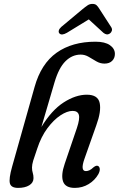

<svg xmlns="http://www.w3.org/2000/svg" viewBox="-20 -930 594 960"><path d="M166 -186.5Q152 -147 146 -126.8Q140 -106.5 140 -92.5Q140 -77 143.8 -65.5Q147.5 -54 147.5 -39.5Q147.5 -16.5 126.2 -3.5Q105 9.5 70.5 9.5Q35.5 9.5 29.5 -13.2Q23.5 -36 40.5 -96.5L153 -495.5Q185.5 -611.5 263.2 -666.5Q341 -721.5 457.5 -721.5Q505 -721.5 529.8 -704Q554.5 -686.5 554.5 -660.5Q554.5 -639.5 540.8 -625.8Q527 -612 502.5 -612Q481 -612 461.8 -623.2Q442.5 -634.5 423.5 -645.8Q404.5 -657 383.5 -657Q341 -657 307.5 -624Q274 -591 252.5 -518L187 -295Q238 -379 298.2 -417.8Q358.5 -456.5 414 -456.5Q470 -456.5 478.5 -414.8Q487 -373 461.5 -303.5L402.5 -136.5Q380.5 -74.5 409.5 -74.5Q417.5 -74.5 426.8 -78.5Q436 -82.5 447.5 -93.5Q462 -105 470.5 -100Q477.5 -96.5 478.8 -85.8Q480 -75 472 -59.5Q454.5 -28.5 423.2 -9.5Q392 9.5 354 9.5Q307 9.5 295.5 -22.2Q284 -54 303.5 -111L364.5 -290Q380 -336.5 374.2 -356Q368.5 -375.5 343 -375.5Q316 -375.5 282.2 -353.2Q248.5 -331 217 -288.8Q185.5 -246.5 166 -186.5ZM529.5 -762.5Q514 -752 497 -766L424 -833L314.5 -766Q288 -751 277 -763Q272 -768.5 274 -777.2Q276 -786 286.5 -795.5L392.5 -884Q407 -896 417.8 -903.2Q428.5 -910.5 442 -910.5Q456 -910.5 463.2 -903.5Q470.5 -896.5 478 -884L536.5 -793.5Q542 -784 539 -775.5Q536 -767 529.5 -762.5Z"/></svg>

Font: Fraunces 72pt SuperSoft
Style: Italic
Weight: 400
Italic angle: -16°
Version: Version 1.000;[b76b70a41]